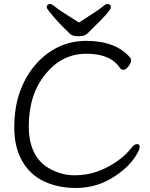

<svg xmlns="http://www.w3.org/2000/svg" viewBox="-20 -916 743 954"><path d="M660 -150Q626 -91 556 -44Q467 18 357 18Q270 18 200.5 -14Q131 -46 91 -114.5Q51 -183 51 -282Q51 -381 78 -457.5Q105 -534 153.5 -591.5Q202 -649 267 -681Q332 -713 408 -713Q557 -713 628 -628Q631 -624 631 -613.5Q631 -603 618 -586Q605 -569 593.5 -569Q582 -569 576 -578Q530 -649 409.5 -649Q289 -649 208 -550Q123 -449 123 -288.5Q123 -128 238 -72Q292 -45 350.5 -45Q409 -45 460 -62.5Q511 -80 558 -112Q605 -144 636 -185Q648 -200 661 -200Q674 -200 674 -187Q674 -174 660 -150ZM372 -804Q407 -827 441 -848.5Q475 -870 490 -883Q505 -896 513 -896Q531 -896 531 -879.5Q531 -863 444 -779L416 -751Q401 -736 371.5 -736Q342 -736 331 -745Q261 -811 224 -860Q212 -875 212 -880Q212 -896 230 -896Q238 -896 253 -883Q268 -870 302.5 -848.5Q337 -827 372 -804Z"/></svg>

Font: LXGW WenKai
Style: Regular
Weight: 400
Designer: LXGW / Fontworks Inc.
Foundry: LXGW / Fontworks Inc.
Version: Version 1.520; June 14, 2025